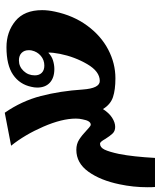

<svg xmlns="http://www.w3.org/2000/svg" viewBox="46 -684 655 786"><g transform="rotate(90 373.0 -290.5)"><path d="M346 -302Q341 -372 311 -372Q272 -372 242 -320.5Q212 -269 200 -209Q194 -178 195 -161Q209 -175 227 -180.5Q245 -186 262 -186Q298 -186 318 -167.5Q338 -149 338 -116Q338 -104 335 -92Q325 -44 285.5 -17Q246 10 173 10Q110 10 65.5 -26.5Q21 -63 21 -136Q21 -160 27 -188Q43 -264 84.5 -320.5Q126 -377 182.5 -406.5Q239 -436 300 -436Q347 -436 377 -426Q407 -416 426 -385Q442 -410 461.5 -422.5Q481 -435 499 -435Q516 -435 526 -424.5Q536 -414 548 -395Q553 -386 558 -379.5Q563 -373 568 -373Q583 -373 592 -391.5Q601 -410 610 -452Q621 -509 626 -598H745Q746 -588 746 -568Q746 -509 734 -453Q718 -375 682.5 -325.5Q647 -276 593 -276Q569 -276 551 -287.5Q533 -299 512 -319Q510 -321 502 -328Q494 -335 490 -335Q474 -335 468 -301Q465 -289 465 -274Q465 -217 498 -141Q531 -65 576 -9L441 17Q393 -52 372.5 -131Q352 -210 346 -302ZM288 -106Q288 -124 277.5 -134.5Q267 -145 248 -145Q225 -145 208 -130.5Q191 -116 186 -93Q185 -89 185 -81Q185 -63 196 -52Q207 -41 227 -41Q252 -41 270 -60Q288 -79 288 -106Z"/></g></svg>

Font: Taviraj ExtraBold
Style: Italic
Weight: 800
Italic angle: -12°
Designer: Katatrad Team
Foundry: CadsonDemak
Version: Version 1.001